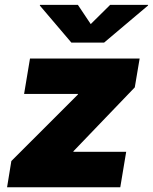

<svg xmlns="http://www.w3.org/2000/svg" viewBox="-20 -789 644 809"><path d="M9.8 0 27.8 -110.4 308.1 -390.6 308.6 -393.1H81.5L106.4 -542.5H568.4L547.9 -420.9L289.6 -151.9L289.1 -149.4H511.7L486.8 0ZM308.1 -768.6 362.3 -687.5 444.3 -768.6H604L603.5 -765.6L418.5 -609.4H280.8L147.9 -765.6L148.4 -768.6Z"/></svg>

Font: Inter 16pt Black
Style: Italic
Weight: 900
Italic angle: -9.3988°
Version: Version 4.001;git-66647c0bb